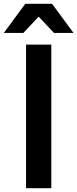

<svg xmlns="http://www.w3.org/2000/svg" viewBox="-52 -983 404 1003"><path d="M216 -750V0H84V-750ZM220 -963 332 -811H230L134 -913H166L70 -811H-32L80 -963Z"/></svg>

Font: Unbounded Variable
Style: Regular
Weight: 400
Designer: Luke Prowse, Jean-Baptiste Morizot, Fátima Lázaro, Florian Runge
Foundry: NaN
Version: Version 1.600;FEAKit 1.0